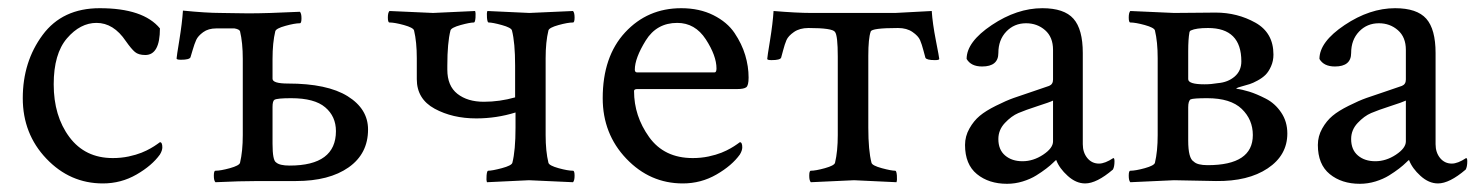

<svg xmlns="http://www.w3.org/2000/svg" viewBox="-20 -446 3641 473"><path d="M225.6 -425.8Q333 -425.8 374 -376Q374 -310.5 337.9 -310.5Q321.3 -310.5 312.5 -317.9Q303.7 -325.2 290 -344.7Q259.8 -389.6 217.8 -389.6Q177.7 -389.6 145 -351.6Q112.3 -313.5 112.3 -238.3Q112.3 -160.2 150.9 -108.4Q189.5 -56.6 257.8 -56.6Q278.3 -56.6 296.9 -60.5Q315.4 -64.5 328.6 -69.8Q341.8 -75.2 351.1 -80.6Q360.4 -85.9 367.2 -90.8L374 -95.7Q379.9 -95.7 379.9 -83Q379.9 -75.2 374 -65.4Q354.5 -38.1 316.4 -16.1Q278.3 5.9 233.4 5.9Q152.3 5.9 94.2 -55.2Q36.1 -116.2 36.1 -204.1Q36.1 -293.9 85 -359.9Q133.8 -425.8 225.6 -425.8Z M591.8 -413.1Q638.7 -413.1 718.8 -417Q722.7 -413.1 722.7 -400.9Q722.7 -388.7 718.8 -388.7Q706.1 -388.7 683.1 -382.3Q660.2 -376 658.2 -369.1Q651.4 -340.8 651.4 -300.8V-252Q651.4 -240.2 689.5 -240.2Q786.1 -240.2 836.4 -209Q886.7 -177.7 886.7 -127Q886.7 -67.4 838.9 -33.7Q791 0 709 0H616.2Q571.3 0 510.7 2.9Q506.8 -1 506.8 -13.2Q506.8 -25.4 510.7 -25.4Q523.4 -25.4 546.4 -31.7Q569.3 -38.1 571.3 -44.9Q578.1 -73.2 578.1 -113.3V-300.8Q578.1 -340.8 571.3 -369.1Q569.3 -374 557.6 -376H512.7Q493.2 -376 480.5 -366.7Q467.8 -357.4 463.4 -347.7Q459 -337.9 454.6 -322.8Q450.2 -307.6 449.2 -304.7Q446.3 -298.8 425.8 -298.8Q415 -298.8 415 -301.8Q415 -305.7 421.9 -347.7Q428.7 -389.6 430.7 -419.9Q488.3 -414.1 523.4 -414.1Q532.2 -414.1 555.7 -413.6Q579.1 -413.1 591.8 -413.1ZM697.3 -204.1Q663.1 -204.1 656.2 -200.2Q651.4 -197.3 651.4 -182.6V-91.8Q651.4 -50.8 660.2 -45.9Q668.9 -38.1 693.4 -38.1Q807.6 -38.1 807.6 -123Q807.6 -159.2 781.2 -181.6Q754.9 -204.1 697.3 -204.1Z M1082 -284.2V-274.4Q1082 -234.4 1106.9 -214.8Q1131.8 -195.3 1171.9 -195.3Q1210.9 -195.3 1249 -206.1V-284.2Q1249 -340.8 1241.2 -371.1Q1239.3 -377.9 1216.3 -384.3Q1193.4 -390.6 1183.6 -390.6Q1180.7 -390.6 1179.7 -402.3Q1178.7 -414.1 1180.7 -418.9Q1278.3 -414.1 1284.2 -414.1Q1291 -414.1 1391.6 -418.9Q1395.5 -415 1395.5 -402.8Q1395.5 -390.6 1391.6 -390.6Q1378.9 -390.6 1356 -384.3Q1333 -377.9 1331.1 -371.1Q1324.2 -342.8 1324.2 -302.7V-113.3Q1324.2 -73.2 1331.1 -44.9Q1333 -38.1 1356 -31.7Q1378.9 -25.4 1391.6 -25.4Q1395.5 -25.4 1395.5 -13.2Q1395.5 -1 1391.6 2.9Q1291 -2 1283.2 -2Q1277.3 -2 1179.7 2.9Q1177.7 -2 1178.7 -13.7Q1179.7 -25.4 1182.6 -25.4Q1192.4 -25.4 1216.3 -31.7Q1240.2 -38.1 1242.2 -44.9Q1250 -75.2 1250 -131.8V-168.9Q1203.1 -154.3 1153.3 -154.3Q1094.7 -154.3 1050.8 -178.2Q1006.8 -202.1 1006.8 -251V-302.7Q1006.8 -342.8 1000 -371.1Q998 -377.9 975.1 -384.3Q952.1 -390.6 939.5 -390.6Q935.5 -390.6 935.5 -402.8Q935.5 -415 939.5 -418.9Q1040 -414.1 1046.9 -414.1Q1052.7 -414.1 1150.4 -418.9Q1152.3 -414.1 1151.4 -402.3Q1150.4 -390.6 1147.5 -390.6Q1137.7 -390.6 1114.7 -384.3Q1091.8 -377.9 1089.8 -371.1Q1082 -340.8 1082 -284.2Z M1648.4 -389.6Q1597.7 -389.6 1570.8 -346.2Q1543.9 -302.7 1543.9 -274.4Q1543.9 -267.6 1549.8 -267.6H1740.2Q1745.1 -267.6 1745.1 -277.3Q1745.1 -308.6 1718.8 -349.1Q1692.4 -389.6 1648.4 -389.6ZM1658.2 -425.8Q1703.1 -425.8 1737.3 -408.7Q1771.5 -391.6 1789.6 -364.7Q1807.6 -337.9 1815.9 -310.1Q1824.2 -282.2 1824.2 -254.9Q1824.2 -235.4 1818.4 -231Q1812.5 -226.6 1795.9 -226.6H1549.8Q1542 -226.6 1542 -221.7Q1542 -160.2 1579.1 -108.4Q1616.2 -56.6 1686.5 -56.6Q1707 -56.6 1725.6 -60.5Q1744.1 -64.5 1757.3 -69.8Q1770.5 -75.2 1779.8 -80.6Q1789.1 -85.9 1795.9 -90.8L1802.7 -95.7Q1808.6 -95.7 1808.6 -83Q1808.6 -75.2 1802.7 -65.4Q1783.2 -38.1 1745.1 -16.1Q1707 5.9 1662.1 5.9Q1581.1 5.9 1522.9 -55.2Q1464.8 -116.2 1464.8 -204.1Q1464.8 -306.6 1520 -366.2Q1575.2 -425.8 1658.2 -425.8Z M2043.9 -113.3V-306.6Q2043.9 -358.4 2037.1 -367.2Q2031.2 -377 1971.7 -377Q1950.2 -377 1936 -367.2Q1921.9 -357.4 1917.5 -347.2Q1913.1 -336.9 1909.2 -321.8Q1905.3 -306.6 1904.3 -303.7Q1901.4 -297.9 1880.9 -297.9Q1870.1 -297.9 1870.1 -300.8Q1870.1 -304.7 1877 -346.7Q1883.8 -388.7 1885.7 -418.9Q1943.4 -414.1 1978.5 -414.1H2185.5L2275.4 -418.9Q2277.3 -388.7 2285.6 -346.2Q2293.9 -303.7 2293.9 -300.8Q2293.9 -297.9 2283.2 -297.9Q2262.7 -297.9 2259.8 -303.7Q2258.8 -306.6 2254.9 -321.8Q2251 -336.9 2246.6 -347.2Q2242.2 -357.4 2228 -367.2Q2213.9 -377 2192.4 -377Q2127 -377 2125 -368.2Q2119.1 -351.6 2119.1 -308.6V-131.8Q2119.1 -75.2 2127 -44.9Q2128.9 -38.1 2152.3 -31.7Q2175.8 -25.4 2185.5 -25.4Q2188.5 -25.4 2189.5 -13.7Q2190.4 -2 2188.5 2.9Q2090.8 -2 2084 -2Q2077.1 -2 1977.5 2.9Q1973.6 -1 1973.6 -13.2Q1973.6 -25.4 1977.5 -25.4Q1989.3 -25.4 2012.2 -31.7Q2035.2 -38.1 2037.1 -44.9Q2043.9 -73.2 2043.9 -113.3Z M2574.2 -97.7V-198.2Q2566.4 -194.3 2536.1 -184.6Q2505.9 -174.8 2488.8 -167.5Q2471.7 -160.2 2455.6 -143.1Q2439.5 -126 2439.5 -103.5Q2439.5 -77.1 2456.1 -63Q2472.7 -48.8 2499 -48.8Q2525.4 -48.8 2549.8 -64.9Q2574.2 -81.1 2574.2 -97.7ZM2547.9 -425.8Q2601.6 -425.8 2624.5 -399.9Q2647.5 -374 2647.5 -315.4V-90.8Q2647.5 -70.3 2658.7 -56.6Q2669.9 -43 2687.5 -43Q2702.1 -43 2722.7 -56.6Q2725.6 -56.6 2725.6 -48.8Q2725.6 -35.2 2721.7 -28.3Q2681.6 5.9 2653.3 5.9Q2630.9 5.9 2610.4 -12.7Q2589.8 -31.2 2582 -51.8Q2581.1 -51.8 2574.7 -45.4Q2568.4 -39.1 2557.6 -30.8Q2546.9 -22.5 2532.7 -13.7Q2518.6 -4.9 2499.5 1Q2480.5 6.8 2460.9 6.8Q2416 6.8 2386.7 -17.1Q2357.4 -41 2357.4 -88.9Q2357.4 -110.4 2368.2 -129.4Q2378.9 -148.4 2393.6 -160.6Q2408.2 -172.9 2433.6 -185.5Q2459 -198.2 2477.1 -204.6Q2495.1 -210.9 2524.4 -220.7Q2553.7 -230.5 2564.5 -234.4Q2574.2 -238.3 2574.2 -250V-323.2Q2574.2 -354.5 2554.7 -371.6Q2535.2 -388.7 2507.8 -388.7Q2478.5 -388.7 2459 -368.2Q2439.5 -347.7 2439.5 -315.4Q2439.5 -282.2 2399.4 -282.2Q2372.1 -282.2 2361.3 -300.8Q2361.3 -342.8 2423.3 -384.3Q2485.4 -425.8 2547.9 -425.8Z M2954.1 -204.1Q2919.9 -204.1 2913.1 -201.2Q2907.2 -197.3 2907.2 -181.6V-99.6Q2907.2 -55.7 2920.9 -47.9Q2929.7 -39.1 2955.1 -39.1Q3066.4 -39.1 3066.4 -113.3Q3066.4 -151.4 3039.1 -177.7Q3011.7 -204.1 2954.1 -204.1ZM2956.1 -377Q2926.8 -377 2914.1 -371.1Q2911.1 -370.1 2910.2 -366.2Q2907.2 -349.6 2907.2 -320.3V-251Q2907.2 -238.3 2947.3 -238.3Q2963.9 -238.3 2980.5 -241.2Q3004.9 -243.2 3021.5 -257.3Q3038.1 -271.5 3038.1 -294.9Q3038.1 -377 2956.1 -377ZM2832 -113.3V-302.7Q2832 -342.8 2825.2 -371.1Q2823.2 -377.9 2800.3 -384.3Q2777.3 -390.6 2764.6 -390.6Q2760.7 -390.6 2760.7 -402.8Q2760.7 -415 2764.6 -418.9Q2867.2 -414.1 2872.1 -414.1Q2906.2 -414.1 2931.6 -414.6Q2957 -415 2974.6 -415Q3028.3 -415 3072.8 -390.1Q3117.2 -365.2 3117.2 -311.5Q3117.2 -295.9 3111.3 -282.7Q3105.5 -269.5 3097.7 -261.7Q3089.8 -253.9 3078.1 -247.6Q3066.4 -241.2 3058.6 -238.8Q3050.8 -236.3 3040 -233.4L3030.3 -230.5Q3025.4 -228.5 3025.4 -227.5Q3040 -225.6 3057.6 -220.2Q3075.2 -214.8 3098.1 -203.1Q3121.1 -191.4 3136.2 -168.9Q3151.4 -146.5 3151.4 -117.2Q3151.4 -63.5 3103 -31.2Q3054.7 1 2975.6 0L2872.1 -2Q2867.2 -2 2764.6 2.9Q2760.7 -1 2760.7 -13.2Q2760.7 -25.4 2764.6 -25.4Q2777.3 -25.4 2800.3 -31.7Q2823.2 -38.1 2825.2 -44.9Q2832 -73.2 2832 -113.3Z M3443.4 -97.7V-198.2Q3435.5 -194.3 3405.3 -184.6Q3375 -174.8 3357.9 -167.5Q3340.8 -160.2 3324.7 -143.1Q3308.6 -126 3308.6 -103.5Q3308.6 -77.1 3325.2 -63Q3341.8 -48.8 3368.2 -48.8Q3394.5 -48.8 3418.9 -64.9Q3443.4 -81.1 3443.4 -97.7ZM3417 -425.8Q3470.7 -425.8 3493.7 -399.9Q3516.6 -374 3516.6 -315.4V-90.8Q3516.6 -70.3 3527.8 -56.6Q3539.1 -43 3556.6 -43Q3571.3 -43 3591.8 -56.6Q3594.7 -56.6 3594.7 -48.8Q3594.7 -35.2 3590.8 -28.3Q3550.8 5.9 3522.5 5.9Q3500 5.9 3479.5 -12.7Q3459 -31.2 3451.2 -51.8Q3450.2 -51.8 3443.8 -45.4Q3437.5 -39.1 3426.8 -30.8Q3416 -22.5 3401.9 -13.7Q3387.7 -4.9 3368.7 1Q3349.6 6.8 3330.1 6.8Q3285.2 6.8 3255.9 -17.1Q3226.6 -41 3226.6 -88.9Q3226.6 -110.4 3237.3 -129.4Q3248 -148.4 3262.7 -160.6Q3277.3 -172.9 3302.7 -185.5Q3328.1 -198.2 3346.2 -204.6Q3364.3 -210.9 3393.6 -220.7Q3422.9 -230.5 3433.6 -234.4Q3443.4 -238.3 3443.4 -250V-323.2Q3443.4 -354.5 3423.8 -371.6Q3404.3 -388.7 3377 -388.7Q3347.7 -388.7 3328.1 -368.2Q3308.6 -347.7 3308.6 -315.4Q3308.6 -282.2 3268.6 -282.2Q3241.2 -282.2 3230.5 -300.8Q3230.5 -342.8 3292.5 -384.3Q3354.5 -425.8 3417 -425.8Z"/></svg>

Font: Crimson Text
Style: Roman
Weight: 400
Version: Version 0.13